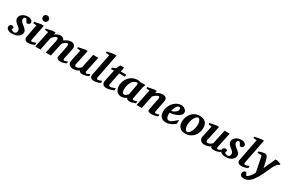

<svg xmlns="http://www.w3.org/2000/svg" viewBox="181 -2410 6453 4308"><g transform="rotate(30 3407.5 -255.5)"><path d="M394 -422.9Q394 -389.2 375 -373Q356 -356.9 310.1 -354L258.8 -440.9Q255.4 -441.9 251.5 -442.9Q248 -443.8 243.2 -444.3Q238.3 -444.8 232.9 -444.8Q217.8 -444.8 209.5 -438.7Q201.2 -432.6 197 -423.3Q192.9 -414.1 191.9 -403.1Q190.9 -392.1 190.9 -382.8Q190.9 -367.2 198.7 -352.5Q206.5 -337.9 219.2 -324Q231.9 -310.1 247.8 -296.6Q263.7 -283.2 279.8 -271Q296.9 -257.8 312.7 -243.9Q328.6 -230 341.1 -214.6Q353.5 -199.2 360.8 -182.6Q368.2 -166 368.2 -147.9Q368.2 -119.1 354.5 -90.3Q340.8 -61.5 313 -38.8Q285.2 -16.1 243.2 -2Q201.2 12.2 145 12.2Q105.5 12.2 76.9 4.2Q48.3 -3.9 29.8 -17.3Q11.2 -30.8 2.2 -47.9Q-6.8 -64.9 -6.8 -83Q-6.8 -96.2 -2 -108.4Q2.9 -120.6 11 -130.1Q19 -139.6 28.8 -145.3Q38.6 -150.9 48.8 -150.9Q70.8 -150.9 85.9 -144.3Q101.1 -137.7 110.8 -127L92.8 -67.9Q98.1 -60.5 107.9 -54.7Q117.7 -48.8 129.2 -44.9Q140.6 -41 152.6 -39.1Q164.6 -37.1 174.8 -37.1Q205.1 -37.1 220 -57.9Q234.9 -78.6 234.9 -113.8Q234.9 -128.9 229 -142.3Q223.1 -155.8 212.4 -168.5Q201.7 -181.2 186.5 -193.6Q171.4 -206.1 152.8 -220.2Q137.2 -231.9 122.3 -246.1Q107.4 -260.3 95.7 -276.1Q84 -292 76.9 -309.6Q69.8 -327.1 69.8 -346.2Q69.8 -381.3 86.4 -409.7Q103 -438 130.9 -458.3Q158.7 -478.5 195.3 -489.3Q231.9 -500 272 -500Q303.2 -500 326.2 -491.5Q349.1 -482.9 364.3 -470.9Q379.4 -459 386.7 -445.6Q394 -432.1 394 -422.9Z M723.1 -32.2Q678.2 -7.8 637.7 2.2Q597.2 12.2 554.2 12.2Q526.9 12.2 508.1 2.9Q489.3 -6.3 478.5 -21Q467.8 -35.6 464.4 -54Q460.9 -72.3 464.8 -90.8L527.8 -422.9L441.9 -432.1V-466.8L606.9 -500H677.2L600.1 -99.1Q598.1 -90.3 597.7 -82Q597.2 -73.7 598.9 -67.4Q600.6 -61 605.5 -57.1Q610.4 -53.2 619.1 -53.2Q623 -53.2 634.5 -55.7Q646 -58.1 661.1 -62.5Q676.3 -66.9 692.6 -73.2Q709 -79.6 723.1 -86.9ZM710 -663.1Q710 -647 703.9 -632.8Q697.8 -618.7 687 -607.9Q676.3 -597.2 662.1 -591.1Q647.9 -585 631.8 -585Q615.7 -585 601.8 -591.1Q587.9 -597.2 577.4 -607.9Q566.9 -618.7 561 -632.8Q555.2 -647 555.2 -663.1Q555.2 -679.2 561 -693.4Q566.9 -707.5 577.4 -717.8Q587.9 -728 601.8 -734.1Q615.7 -740.2 631.8 -740.2Q647.9 -740.2 662.1 -734.1Q676.3 -728 687 -717.8Q697.8 -707.5 703.9 -693.4Q710 -679.2 710 -663.1Z M1548.3 -28.8Q1510.3 -9.3 1474.9 1.5Q1439.5 12.2 1400.9 12.2Q1377.9 12.2 1358.2 7.6Q1338.4 2.9 1324.2 -6.6Q1310.1 -16.1 1303.2 -29.8Q1296.4 -43.5 1300.3 -62L1355 -328.1Q1375 -421.9 1335.9 -421.9Q1314 -421.9 1294.7 -412.4Q1275.4 -402.8 1260.5 -389.6Q1245.6 -376.5 1234.9 -362.8Q1224.1 -349.1 1219.2 -340.8L1147 0H1015.1L1084 -329.1Q1086.9 -343.8 1089.6 -360.1Q1092.3 -376.5 1091.1 -390.1Q1089.8 -403.8 1083 -412.8Q1076.2 -421.9 1060.1 -421.9Q1044.4 -421.9 1028.3 -413.3Q1012.2 -404.8 997.6 -392.1Q982.9 -379.4 970 -365Q957 -350.6 947.3 -338.9L876 0H743.2L831.1 -424.8L747.1 -433.1V-466.8L912.1 -500H981L969.2 -442.9Q1005.4 -467.8 1043.5 -483.9Q1081.5 -500 1116.2 -500Q1136.7 -500 1153.1 -494.1Q1169.4 -488.3 1182.1 -478.8Q1194.8 -469.2 1203.6 -457Q1212.4 -444.8 1218.3 -432.1Q1237.8 -446.8 1259.8 -459.2Q1281.7 -471.7 1304.2 -480.7Q1326.7 -489.7 1348.6 -494.9Q1370.6 -500 1390.1 -500Q1416.5 -500 1439 -490.7Q1461.4 -481.4 1476.6 -464.4Q1491.7 -447.3 1497.6 -423.1Q1503.4 -398.9 1497.1 -369.1L1439.9 -100.1Q1435.5 -78.6 1440.9 -64.2Q1446.3 -49.8 1465.3 -49.8Q1470.2 -49.8 1480 -51.8Q1489.7 -53.7 1501.5 -57.1Q1513.2 -60.5 1525.4 -65.2Q1537.6 -69.8 1548.3 -75.2Z M2123 -27.8Q2112.8 -22.5 2095 -15.4Q2077.1 -8.3 2055.4 -2.2Q2033.7 3.9 2010.3 8.1Q1986.8 12.2 1965.3 12.2Q1939.5 12.2 1923.3 6.8Q1907.2 1.5 1898.2 -6.1Q1889.2 -13.7 1885.3 -21.7Q1881.3 -29.8 1880.4 -35.2Q1847.2 -12.2 1808.6 0Q1770 12.2 1721.2 12.2Q1684.1 12.2 1658.4 -0.5Q1632.8 -13.2 1617.9 -32.2Q1603 -51.3 1598.4 -74Q1593.8 -96.7 1598.1 -117.2L1663.1 -423.8L1579.1 -433.1V-466.8L1744.1 -500H1813.5L1731.4 -117.2Q1729 -105.5 1730.2 -94.7Q1731.4 -84 1735.8 -75.9Q1740.2 -67.9 1747.6 -63Q1754.9 -58.1 1764.2 -58.1Q1780.8 -58.1 1796.6 -62.7Q1812.5 -67.4 1827.4 -75.7Q1842.3 -84 1856.4 -94.7Q1870.6 -105.5 1884.3 -118.2L1962.4 -487.8H2095.2L2013.2 -100.1Q2007.3 -72.3 2015.4 -60.1Q2023.4 -47.9 2039.1 -47.9Q2043 -47.9 2048.1 -49.1Q2053.2 -50.3 2062.3 -54Q2071.3 -57.6 2085.7 -64.7Q2100.1 -71.8 2123 -84Z M2429.7 -28.8Q2393.1 -10.3 2350.8 1Q2308.6 12.2 2269.5 12.2Q2219.7 12.2 2192.1 -8.5Q2164.6 -29.3 2164.6 -64Q2164.6 -72.3 2165.3 -81.3Q2166 -90.3 2168.5 -100.1L2277.3 -661.1L2189.5 -668.9V-705.1L2358.4 -736.8H2424.3L2301.3 -102.1Q2299.8 -93.3 2300 -84.7Q2300.3 -76.2 2303.2 -69.1Q2306.2 -62 2312 -57.6Q2317.9 -53.2 2327.6 -53.2Q2339.4 -53.2 2366.7 -60.3Q2394 -67.4 2429.7 -83Z M2675.8 -418 2612.8 -108.9Q2607.4 -85.4 2617.9 -71.3Q2628.4 -57.1 2651.9 -57.1Q2663.6 -57.1 2679.9 -61Q2696.3 -64.9 2713.9 -70.3Q2731.4 -75.7 2748 -81.8Q2764.6 -87.9 2776.9 -91.8V-37.1Q2768.6 -33.2 2747.6 -25.1Q2726.6 -17.1 2699.7 -8.8Q2672.9 -0.5 2644 5.9Q2615.2 12.2 2591.8 12.2Q2563 12.2 2541.5 5.4Q2520 -1.5 2505.9 -13.4Q2491.7 -25.4 2484.6 -42Q2477.5 -58.6 2477.5 -78.1Q2477.5 -87.9 2478.3 -97.7Q2479 -107.4 2481.4 -118.2L2542.5 -416L2470.7 -408.2V-449.2L2555.7 -482.9L2606.4 -585.9H2706.5L2685.5 -473.1H2824.7V-418Z M3150.9 -394Q3151.4 -396 3150.6 -403.8Q3149.9 -411.6 3147.7 -420.2Q3145.5 -428.7 3142.3 -435.3Q3139.2 -441.9 3134.8 -441.9Q3102.5 -441.9 3076.4 -430.2Q3050.3 -418.5 3029.5 -398.4Q3008.8 -378.4 2993.7 -352.1Q2978.5 -325.7 2968.5 -296.1Q2958.5 -266.6 2953.6 -235.8Q2948.7 -205.1 2948.7 -176.8Q2948.7 -156.7 2949.5 -136.7Q2950.2 -116.7 2955.3 -100.1Q2960.4 -83.5 2972.4 -73.2Q2984.4 -63 3006.8 -63Q3022.9 -63 3037.4 -70.3Q3051.8 -77.6 3063.7 -87.2Q3075.7 -96.7 3084.7 -106.4Q3093.8 -116.2 3099.1 -121.1Q3102.5 -141.1 3104.7 -152.1Q3106.9 -163.1 3108.6 -173.1Q3110.4 -183.1 3112.8 -195.8Q3115.2 -208.5 3119.9 -232.2Q3124.5 -255.9 3131.8 -294.2Q3139.2 -332.5 3150.9 -394ZM3340.8 -29.8Q3323.7 -22.9 3304.9 -15.6Q3286.1 -8.3 3266.6 -2.2Q3247.1 3.9 3227.5 8.1Q3208 12.2 3189 12.2Q3157.2 12.2 3136 0.5Q3114.7 -11.2 3105 -33.2Q3091.8 -24.4 3076.7 -16.1Q3061.5 -7.8 3044.9 -1.7Q3028.3 4.4 3010.7 8.3Q2993.2 12.2 2975.1 12.2Q2944.3 12.2 2919.9 3.9Q2895.5 -4.4 2877 -18.6Q2858.4 -32.7 2845.5 -51.3Q2832.5 -69.8 2824.2 -90.1Q2815.9 -110.4 2812 -131.3Q2808.1 -152.3 2808.1 -170.9Q2808.1 -208 2816.2 -246.8Q2824.2 -285.6 2841.1 -322.3Q2857.9 -358.9 2883.3 -391.4Q2908.7 -423.8 2943.4 -448Q2978 -472.2 3022.2 -486.1Q3066.4 -500 3120.1 -500Q3142.1 -500 3163.8 -494.1Q3185.5 -488.3 3202.6 -479L3210 -487.8H3316.9Q3314.5 -480.5 3310.5 -471.2Q3306.6 -461.9 3302.7 -453.1Q3298.8 -444.3 3295.7 -437.3Q3292.5 -430.2 3292 -426.8L3227.1 -97.2Q3227.1 -85.9 3227.8 -78.1Q3228.5 -70.3 3231.4 -65.7Q3234.4 -61 3239.7 -59.1Q3245.1 -57.1 3253.9 -57.1Q3255.9 -57.1 3268.3 -60.1Q3280.8 -63 3295.7 -66.9Q3310.5 -70.8 3323.7 -74Q3336.9 -77.1 3340.8 -78.1Z M3918 -22.9Q3904.8 -16.6 3885.3 -10.3Q3865.7 -3.9 3844 1Q3822.3 5.9 3800.5 9Q3778.8 12.2 3761.7 12.2Q3745.1 12.2 3725.8 9.8Q3706.5 7.3 3690.7 0.5Q3674.8 -6.3 3665.8 -18.6Q3656.7 -30.8 3660.6 -50.8L3721.7 -356Q3725.6 -374 3725.3 -386.5Q3725.1 -398.9 3721.4 -406.7Q3717.8 -414.6 3711.7 -417.7Q3705.6 -420.9 3697.8 -420.9Q3686 -420.9 3670.9 -414.1Q3655.8 -407.2 3638.9 -396Q3622.1 -384.8 3604.7 -369.9Q3587.4 -355 3571.8 -338.9L3501 0H3367.7L3455.6 -424.8L3371.6 -433.1V-466.8L3535.6 -500H3605L3592.8 -441.9Q3610.8 -454.1 3631.1 -464.8Q3651.4 -475.6 3672.1 -483.4Q3692.9 -491.2 3713.6 -495.6Q3734.4 -500 3753.9 -500Q3791 -500 3815.2 -491.5Q3839.4 -482.9 3851.8 -466.3Q3864.3 -449.7 3866.5 -425.3Q3868.7 -400.9 3862.8 -369.1L3808.6 -87.9Q3806.2 -75.7 3808.3 -68.1Q3810.5 -60.5 3814.7 -56.2Q3818.8 -51.8 3823.7 -50.3Q3828.6 -48.8 3832.5 -48.8Q3848.1 -48.8 3870.6 -54.9Q3893.1 -61 3915.5 -70.8Z M4254.9 -396Q4254.9 -404.8 4253.7 -413.3Q4252.4 -421.9 4248.8 -428.7Q4245.1 -435.5 4238 -439.7Q4231 -443.8 4219.7 -443.8Q4196.3 -443.8 4178 -427.2Q4159.7 -410.6 4145.5 -385Q4131.3 -359.4 4121.1 -328.9Q4110.8 -298.3 4104 -271Q4129.9 -276.9 4156.7 -288.6Q4183.6 -300.3 4205.3 -316.7Q4227.1 -333 4241 -353Q4254.9 -373 4254.9 -396ZM4384.8 -395Q4384.8 -368.7 4372.8 -346.2Q4360.8 -323.7 4339.8 -305.2Q4318.8 -286.6 4290.8 -271.7Q4262.7 -256.8 4230.7 -246.1Q4198.7 -235.4 4164.3 -228.5Q4129.9 -221.7 4096.7 -219.2Q4095.7 -210 4094.7 -198.2Q4093.8 -186.5 4093.8 -178.2Q4093.8 -152.3 4097.7 -130.4Q4101.6 -108.4 4110.4 -92.3Q4119.1 -76.2 4133.5 -67.1Q4147.9 -58.1 4168.9 -58.1Q4185.1 -58.1 4201.7 -64.5Q4218.3 -70.8 4240.2 -85.7Q4262.2 -100.6 4291.5 -125Q4320.8 -149.4 4361.8 -185.1V-89.8Q4347.2 -75.7 4323.7 -57.9Q4300.3 -40 4270.5 -24.4Q4240.7 -8.8 4206.5 1.7Q4172.4 12.2 4135.7 12.2Q4103 12.2 4070.8 3.9Q4038.6 -4.4 4012.9 -25.4Q3987.3 -46.4 3971.2 -82.3Q3955.1 -118.2 3955.1 -173.8Q3955.1 -211.9 3964.6 -251Q3974.1 -290 3991.7 -326.2Q4009.3 -362.3 4034.7 -394Q4060.1 -425.8 4092 -449.2Q4124 -472.7 4162.1 -486.3Q4200.2 -500 4242.7 -500Q4279.3 -500 4306.2 -487.8Q4333 -475.6 4350.6 -458.7Q4368.2 -441.9 4376.5 -424.1Q4384.8 -406.2 4384.8 -395Z M4779.8 -307.1Q4779.8 -343.8 4772.5 -370.1Q4765.1 -396.5 4754.6 -413.6Q4744.1 -430.7 4732.2 -438.7Q4720.2 -446.8 4710.9 -446.8Q4695.8 -446.8 4679.9 -436.8Q4664.1 -426.8 4649.2 -408.9Q4634.3 -391.1 4621.1 -366.5Q4607.9 -341.8 4597.9 -312.7Q4587.9 -283.7 4582.3 -251.2Q4576.7 -218.8 4576.7 -185.1Q4576.7 -146.5 4584.2 -119.4Q4591.8 -92.3 4602.8 -75.4Q4613.8 -58.6 4625.5 -50.8Q4637.2 -43 4646 -43Q4672.4 -43 4696.5 -66.9Q4720.7 -90.8 4739.3 -128.9Q4757.8 -167 4768.8 -213.9Q4779.8 -260.7 4779.8 -307.1ZM4923.8 -303.2Q4923.8 -263.7 4915 -225.1Q4906.2 -186.5 4889.2 -151.6Q4872.1 -116.7 4847.2 -86.7Q4822.3 -56.6 4790 -34.7Q4757.8 -12.7 4718.5 -0.2Q4679.2 12.2 4633.8 12.2Q4582.5 12.2 4544.9 -2.4Q4507.3 -17.1 4482.7 -42.7Q4458 -68.4 4446 -103.8Q4434.1 -139.2 4434.1 -181.2Q4434.1 -220.2 4442.6 -259Q4451.2 -297.9 4467.5 -333.5Q4483.9 -369.1 4508.3 -399.4Q4532.7 -429.7 4564.7 -452.1Q4596.7 -474.6 4636 -487.3Q4675.3 -500 4721.7 -500Q4767.6 -500 4804.9 -487.5Q4842.3 -475.1 4868.7 -450.4Q4895 -425.8 4909.4 -388.9Q4923.8 -352.1 4923.8 -303.2Z M5526.9 -27.8Q5516.6 -22.5 5498.8 -15.4Q5481 -8.3 5459.2 -2.2Q5437.5 3.9 5414.1 8.1Q5390.6 12.2 5369.1 12.2Q5343.3 12.2 5327.1 6.8Q5311 1.5 5302 -6.1Q5293 -13.7 5289.1 -21.7Q5285.2 -29.8 5284.2 -35.2Q5251 -12.2 5212.4 0Q5173.8 12.2 5125 12.2Q5087.9 12.2 5062.3 -0.5Q5036.6 -13.2 5021.7 -32.2Q5006.8 -51.3 5002.2 -74Q4997.6 -96.7 5002 -117.2L5066.9 -423.8L4982.9 -433.1V-466.8L5147.9 -500H5217.3L5135.3 -117.2Q5132.8 -105.5 5134 -94.7Q5135.3 -84 5139.6 -75.9Q5144 -67.9 5151.4 -63Q5158.7 -58.1 5168 -58.1Q5184.6 -58.1 5200.4 -62.7Q5216.3 -67.4 5231.2 -75.7Q5246.1 -84 5260.3 -94.7Q5274.4 -105.5 5288.1 -118.2L5366.2 -487.8H5499L5417 -100.1Q5411.1 -72.3 5419.2 -60.1Q5427.2 -47.9 5442.9 -47.9Q5446.8 -47.9 5451.9 -49.1Q5457 -50.3 5466.1 -54Q5475.1 -57.6 5489.5 -64.7Q5503.9 -71.8 5526.9 -84Z M5923.3 -422.9Q5923.3 -389.2 5904.3 -373Q5885.3 -356.9 5839.4 -354L5788.1 -440.9Q5784.7 -441.9 5780.8 -442.9Q5777.3 -443.8 5772.5 -444.3Q5767.6 -444.8 5762.2 -444.8Q5747.1 -444.8 5738.8 -438.7Q5730.5 -432.6 5726.3 -423.3Q5722.2 -414.1 5721.2 -403.1Q5720.2 -392.1 5720.2 -382.8Q5720.2 -367.2 5728 -352.5Q5735.8 -337.9 5748.5 -324Q5761.2 -310.1 5777.1 -296.6Q5793 -283.2 5809.1 -271Q5826.2 -257.8 5842 -243.9Q5857.9 -230 5870.4 -214.6Q5882.8 -199.2 5890.1 -182.6Q5897.5 -166 5897.5 -147.9Q5897.5 -119.1 5883.8 -90.3Q5870.1 -61.5 5842.3 -38.8Q5814.5 -16.1 5772.5 -2Q5730.5 12.2 5674.3 12.2Q5634.8 12.2 5606.2 4.2Q5577.6 -3.9 5559.1 -17.3Q5540.5 -30.8 5531.5 -47.9Q5522.5 -64.9 5522.5 -83Q5522.5 -96.2 5527.3 -108.4Q5532.2 -120.6 5540.3 -130.1Q5548.3 -139.6 5558.1 -145.3Q5567.9 -150.9 5578.1 -150.9Q5600.1 -150.9 5615.2 -144.3Q5630.4 -137.7 5640.1 -127L5622.1 -67.9Q5627.4 -60.5 5637.2 -54.7Q5647 -48.8 5658.4 -44.9Q5669.9 -41 5681.9 -39.1Q5693.8 -37.1 5704.1 -37.1Q5734.4 -37.1 5749.3 -57.9Q5764.2 -78.6 5764.2 -113.8Q5764.2 -128.9 5758.3 -142.3Q5752.4 -155.8 5741.7 -168.5Q5731 -181.2 5715.8 -193.6Q5700.7 -206.1 5682.1 -220.2Q5666.5 -231.9 5651.6 -246.1Q5636.7 -260.3 5625 -276.1Q5613.3 -292 5606.2 -309.6Q5599.1 -327.1 5599.1 -346.2Q5599.1 -381.3 5615.7 -409.7Q5632.3 -438 5660.2 -458.3Q5688 -478.5 5724.6 -489.3Q5761.2 -500 5801.3 -500Q5832.5 -500 5855.5 -491.5Q5878.4 -482.9 5893.6 -470.9Q5908.7 -459 5916 -445.6Q5923.3 -432.1 5923.3 -422.9Z M6248.5 -28.8Q6211.9 -10.3 6169.7 1Q6127.4 12.2 6088.4 12.2Q6038.6 12.2 6011 -8.5Q5983.4 -29.3 5983.4 -64Q5983.4 -72.3 5984.1 -81.3Q5984.9 -90.3 5987.3 -100.1L6096.2 -661.1L6008.3 -668.9V-705.1L6177.2 -736.8H6243.2L6120.1 -102.1Q6118.7 -93.3 6118.9 -84.7Q6119.1 -76.2 6122.1 -69.1Q6125 -62 6130.9 -57.6Q6136.7 -53.2 6146.5 -53.2Q6158.2 -53.2 6185.5 -60.3Q6212.9 -67.4 6248.5 -83Z M6770.5 -412.1Q6764.6 -406.2 6753.4 -390.9Q6742.2 -375.5 6730.2 -356.2Q6718.3 -336.9 6706.8 -316.4Q6695.3 -295.9 6688.5 -280.8Q6677.7 -256.8 6662.8 -222.9Q6647.9 -189 6629.6 -149.9Q6611.3 -110.8 6590.1 -68.6Q6568.8 -26.4 6545.4 14.2Q6520.5 57.6 6491.9 96.7Q6463.4 135.7 6430.2 165Q6397 194.3 6358.4 211.7Q6319.8 229 6274.4 229Q6244.1 229 6223.9 221.2Q6203.6 213.4 6191.4 201.7Q6179.2 189.9 6174.3 176.8Q6169.4 163.6 6169.4 152.8Q6169.4 140.6 6173.3 126.5Q6177.2 112.3 6186.8 99.9Q6196.3 87.4 6211.7 79.1Q6227.1 70.8 6250.5 69.8L6293.5 146Q6361.3 131.3 6444.3 -21Q6443.4 -26.9 6439.5 -46.9Q6435.5 -66.9 6429.9 -95.7Q6424.3 -124.5 6417.2 -159.4Q6410.2 -194.3 6402.3 -230Q6395 -264.2 6388.7 -298.8Q6382.3 -333.5 6377 -361.3Q6371.6 -389.2 6367.2 -406.5Q6362.8 -423.8 6359.4 -423.8L6253.4 -432.1V-462.9Q6259.3 -464.8 6270.5 -468.5Q6281.7 -472.2 6295.9 -476.3Q6310.1 -480.5 6325.2 -484.6Q6340.3 -488.8 6354.2 -492.2Q6368.2 -495.6 6379.2 -497.8Q6390.1 -500 6395.5 -500Q6412.1 -500 6426 -497.8Q6439.9 -495.6 6451.9 -486.1Q6463.9 -476.6 6474.4 -456.8Q6484.9 -437 6495.6 -401.9Q6500.5 -384.8 6506.3 -361.6Q6512.2 -338.4 6518.1 -311.8Q6523.9 -285.2 6530.3 -256.3Q6536.6 -227.5 6542.5 -198.2L6679.7 -500H6727.5L6822.3 -470.2V-443.8Z"/></g></svg>

Font: Charis SIL APac
Style: Bold Italic
Weight: 700
Italic angle: -11°
Foundry: SIL International
Version: Version 5.000